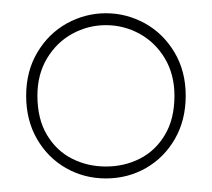

<svg xmlns="http://www.w3.org/2000/svg" viewBox="-20 -761 320 290"><path d="M36.5 -616.5Q36.5 -581.5 50.8 -557.5Q65 -533.5 88.5 -521.5Q112 -509.5 140 -509.5Q168 -509.5 191.5 -521.5Q215 -533.5 229.2 -557.5Q243.5 -581.5 243.5 -616.5Q243.5 -648.5 229 -672.8Q214.5 -697 190.8 -710Q167 -723 140 -723Q113 -723 89.2 -710Q65.5 -697 51 -672.8Q36.5 -648.5 36.5 -616.5ZM19.5 -616.5Q19.5 -653.5 36.5 -682Q53.5 -710.5 81.2 -725.8Q109 -741 140 -741Q171 -741 198.8 -725.8Q226.5 -710.5 243.5 -682Q260.5 -653.5 260.5 -616.5Q260.5 -579.5 244.2 -551.2Q228 -523 200.5 -507.2Q173 -491.5 140 -491.5Q107 -491.5 79.5 -507.2Q52 -523 35.8 -551.2Q19.5 -579.5 19.5 -616.5Z"/></svg>

Font: Kreadon
Style: Regular
Weight: 400
Designer: kohakuno
Foundry: StudioGnu
Version: Version 1.000;Glyphs 3.1.2 (3151)